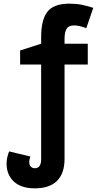

<svg xmlns="http://www.w3.org/2000/svg" viewBox="-20 -785 540 1050"><path d="M170 245Q96 245 56 208Q16 171 16 110Q16 90 20.5 72.5Q25 55 30 43L146 71Q144 78 142 85Q140 92 140 102Q140 117 148.5 126Q157 135 170 135Q205 135 205 86V-432H90V-509L205 -546V-582Q205 -677 239.5 -721Q274 -765 360 -765Q396 -765 426.5 -759Q457 -753 490 -742L452 -631Q413 -646 385 -646Q356 -646 344.5 -628Q333 -610 333 -573V-546H460V-432H333V83Q333 164 291.5 204.5Q250 245 170 245Z"/></svg>

Font: Noto Sans Mono ExtraCondensed
Style: Bold
Weight: 700
Width: 2
Designer: Monotype Design Team
Foundry: Monotype Imaging Inc.
Version: Version 2.014